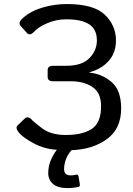

<svg xmlns="http://www.w3.org/2000/svg" viewBox="-20 -735 665 958"><path d="M75.2 -72.3Q54.7 -96.7 67.4 -108.9L102.5 -142.6Q121.1 -160.2 142.1 -133.8Q146 -128.9 189.7 -95.2Q233.4 -61.5 309.1 -61.5Q392.1 -61.5 438.2 -92Q484.4 -122.6 484.4 -205.6Q484.4 -271.5 441.9 -300.5Q399.4 -329.6 332.5 -329.6H244.6Q217.8 -329.6 217.8 -350.6V-384.8Q217.8 -406.7 244.6 -406.7H310.1Q389.2 -406.7 426.3 -445.1Q463.4 -483.4 463.4 -533.2Q463.4 -588.9 424.8 -613.8Q386.2 -638.7 311 -638.7Q261.2 -638.7 216.6 -619.6Q171.9 -600.6 150.4 -577.1Q129.4 -554.2 115.2 -569.8L83.5 -605Q67.9 -622.1 94.7 -645.5Q134.8 -680.7 193.6 -697.8Q252.4 -714.8 313.5 -714.8Q447.8 -714.8 503.2 -661.4Q558.6 -607.9 558.6 -533.2Q558.6 -471.7 522.2 -430.9Q485.8 -390.1 426.3 -374.5V-372.6Q488.8 -366.7 536.6 -325.9Q584.5 -285.2 584.5 -193.8Q584.5 -92.3 513.4 -40.8Q442.4 10.7 337.4 14.2Q320.3 32.2 310.1 57.1Q299.8 82 299.8 109.4Q299.8 123.5 307.6 131.8Q315.4 140.1 333 140.1Q344.2 140.1 359.9 136.7Q370.1 134.3 372.1 146L378.4 184.6Q380.4 196.3 369.6 198.2Q343.3 203.6 319.3 203.6Q267.6 203.6 244.1 182.4Q220.7 161.1 220.7 129.4Q220.7 97.7 231.7 69.1Q242.7 40.5 263.7 12.2Q203.6 9.3 149.9 -19Q96.2 -47.4 75.2 -72.3Z"/></svg>

Font: Istok Web
Style: Regular
Weight: 400
Designer: Andrey V. Panov
Foundry: Andrey V. Panov
Version: Version 1.0.2g